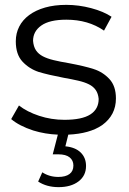

<svg xmlns="http://www.w3.org/2000/svg" viewBox="-20 -550 529 790"><path d="M137 197 154 159Q183 178 220 178Q250 178 266 166Q282 154 282 131Q282 110 266.5 97.5Q251 85 220 85H197L218 4Q166 2 117 -13Q59 -32 26 -60L58 -116Q91 -90 141 -73.5Q191 -57 245 -57Q317 -57 351.5 -79Q386 -101 386 -143Q384 -165 374 -179.5Q364 -194 346 -203Q328 -212 302 -218Q276 -224 242 -230Q179 -242 139 -254Q100 -267 72.5 -296.5Q45 -326 45 -380Q45 -413 59 -440.5Q73 -468 100 -488Q127 -508 165.5 -519Q204 -530 253 -530Q304 -530 355 -516.5Q406 -503 439 -481L408 -424Q343 -469 253 -469Q184 -469 150 -445Q116 -421 116 -382Q118 -358 128 -343Q138 -328 156 -318.5Q174 -309 201 -302.5Q228 -296 264 -290Q328 -278 365 -266Q403 -254 430 -225Q457 -196 457 -145Q457 -76 400 -35Q349 0 261 4L249 52Q290 56 312 77.5Q334 99 334 133Q334 173 303 196.5Q272 220 221 220Q172 220 137 197Z"/></svg>

Font: CMG Sans
Style: Regular
Weight: 400
Designer: Julieta Ulanovsky
Foundry: Julieta Ulanovsky
Version: Version 7.200